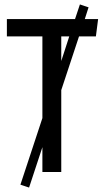

<svg xmlns="http://www.w3.org/2000/svg" viewBox="-20 -775 468 865"><path d="M412 -611H336L256 -369V0H171V-112L111 70L72 57L171 -243V-611H11V-689H318L340 -755L379 -742L362 -689H422ZM256 -500 292 -611H256Z"/></svg>

Font: Fira Sans Extra Condensed
Style: Regular
Weight: 400
Width: 1
Designer: Carrois Corporate & Edenspiekermann AG
Foundry: Carrois Corporate GbR & Edenspiekermann AG
Version: Version 4.203